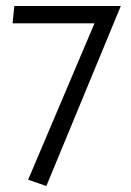

<svg xmlns="http://www.w3.org/2000/svg" viewBox="-20 -427 439 642"><path d="M28 -407H384L135 195L74 174L296 -349H22Z"/></svg>

Font: EauTest
Style: Italic
Weight: 400
Italic angle: -12°
Designer: Christian Thalmann (Catharsis Fonts)
Version: Version 0.001;PS 000.001;hotconv 1.0.88;makeotf.lib2.5.64775